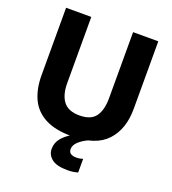

<svg xmlns="http://www.w3.org/2000/svg" viewBox="-163 -835 1053 1174"><g transform="rotate(20 364.0 -248.0)"><path d="M365.5 13.5Q256.5 13.5 190.2 -21.8Q124 -57 94 -121.5Q64 -186 64 -274V-713H228V-283Q228 -206 260.2 -164Q292.5 -122 365 -122Q439 -122 469.5 -164Q500 -206 500 -283.5V-713H664V-273.5Q664 -141.5 592.5 -64Q521 13.5 365.5 13.5ZM411 217.5Q340 217.5 308 191.8Q276 166 276 127.5Q276 87 301.8 56.5Q327.5 26 367 5V-24L444 -32.5L474.5 0Q435.5 17 410.5 40Q385.5 63 385.5 89Q385.5 126.5 435.5 126.5Q450.5 126.5 461 124Q471.5 121.5 478 119.5V208Q467 212 449 214.8Q431 217.5 411 217.5Z"/></g></svg>

Font: Commissioner
Style: Bold
Weight: 700
Designer: Kostas Bartsokas
Foundry: Kostas Bartsokas
Version: Version 1.000; ttfautohint (v1.8.3)